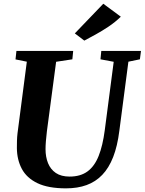

<svg xmlns="http://www.w3.org/2000/svg" viewBox="-20 -1022 792 1052"><path d="M683.5 -684 634 -306Q623.5 -221.5 600 -161.5Q576.5 -101.5 540.2 -63.8Q504 -26 454.5 -8Q405 10 342 10Q244 10 185 -18.5Q126 -47 99.5 -97Q73 -147 72.5 -211Q72.5 -230 73 -250.2Q73.5 -270.5 76 -292L127 -684L65 -696.5L70 -743H381L376.5 -697L287.5 -683.5L237 -303Q233.5 -274.5 231.5 -249Q229.5 -223.5 229.5 -204.5Q229.5 -162 243.2 -128Q257 -94 286 -74.2Q315 -54.5 361.5 -54.5Q421 -54.5 459.5 -82.8Q498 -111 520.5 -167.5Q543 -224 554 -308.5L603 -683.5L530.5 -697L535 -743H752.5L746.5 -697ZM442 -799.5 390 -839 546 -1001.5 642 -930.5Q610.5 -900 574.5 -876Q538.5 -852 504.2 -833.2Q470 -814.5 442 -799.5Z"/></svg>

Font: Merriweather 36pt ExtraBold
Style: Italic
Weight: 800
Italic angle: -7.8°
Version: Version 2.101